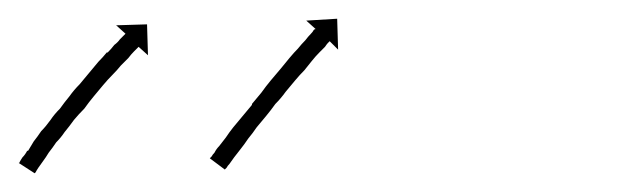

<svg xmlns="http://www.w3.org/2000/svg" viewBox="-30 -169 677 205"><path d="M-9 4Q-8 2 -6 -1Q-6 -1 -6 -1Q-6 -1 -6 -1Q-6 -1 -6 -1Q-6 -1 -6 -1Q-3 -4 -1 -8Q-1 -8 -1 -8Q-1 -8 -1 -8Q-1 -8 -0.5 -8Q0 -8 0 -8Q3 -13 6 -18Q10 -23 14 -29Q19 -34 24 -41Q28 -47 34 -53Q39 -60 44 -66Q49 -73 55 -79Q60 -85 65 -91Q70 -97 75 -103Q80 -108 84 -113H85Q89 -117 92 -121Q96 -124 98 -127Q101 -130 102 -131Q103 -132 104 -133L94 -142L127 -143L128 -110L118 -119Q117 -118 117 -118Q115 -116 113 -114Q110 -111 107 -107Q103 -103 99 -99Q95 -94 90 -89Q85 -84 80 -78Q75 -72 70 -66Q65 -60 60 -53Q54 -47 49 -41Q44 -34 39 -28Q35 -22 30 -17Q26 -11 22 -6Q19 -1 16 3Q16 3 16 3Q16 3 16 3Q16 3 16 3Q16 3 16 3Q13 7 11 10Q11 10 11 10Q11 10 11 10Q11 10 11 10Q11 10 11 10Q9 13 8 15Q7 16 7 16L-10 5Q-9 5 -9 4ZM196 -2Q197 -4 199 -6Q201 -10 204 -13Q208 -18 211 -22Q215 -28 219 -33Q224 -39 229 -45Q234 -51 239 -57V-58Q244 -64 249 -70Q254 -77 259 -83Q265 -90 270 -96Q275 -102 279 -107Q284 -113 288 -117Q292 -122 296 -126Q299 -130 302 -133Q304 -135 305 -137Q306 -138 307 -138L297 -147L330 -149L331 -116L322 -125Q321 -124 320 -123Q319 -122 317 -119Q314 -116 311 -113Q307 -109 303 -104Q299 -99 295 -94Q290 -89 285 -83Q280 -77 275 -71Q270 -64 264 -58Q259 -51 254 -45Q249 -39 244 -33Q240 -27 235 -21Q231 -15 227 -10Q223 -5 220 -1Q217 3 215 6Q213 8 212 10Q211 11 210 12L194 0Q195 -1 196 -2Z"/></svg>

Font: FRB American Cursive Just Arrows Light
Style: Italic
Weight: 300
Italic angle: -25°
Version: Version 2.0;Modular Font Editor K font №1